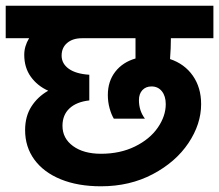

<svg xmlns="http://www.w3.org/2000/svg" viewBox="-30 -668 768 673"><path d="M58 -212Q58 -260 80 -294.5Q102 -329 139 -350Q101 -367 78 -399Q55 -431 55 -476Q55 -506 72 -534H-10V-648H718V-534H569Q569 -499 566 -461Q617 -444 646 -402.5Q675 -361 675 -303Q675 -233 630.5 -166.5Q586 -100 505.5 -57.5Q425 -15 324 -15Q243 -15 183 -39.5Q123 -64 90.5 -108.5Q58 -153 58 -212ZM283 -406V-316Q238 -311 213.5 -288Q189 -265 189 -227Q189 -183 226 -156Q263 -129 324 -129Q391 -129 443 -154.5Q495 -180 523 -220.5Q551 -261 551 -303Q551 -331 537.5 -348Q524 -365 501 -365Q481 -365 469 -352Q457 -339 457 -317Q457 -280 478 -252H369Q360 -267 354 -289Q348 -311 348 -335Q348 -383 374 -416.5Q400 -450 445 -463V-534H257Q225 -534 205.5 -517.5Q186 -501 186 -473Q186 -445 211 -427Q236 -409 283 -406Z"/></svg>

Font: Madhuban SemiBold
Style: Regular
Weight: 600
Designer: jaikishan Patel
Foundry: MagicType
Version: Version 1.000